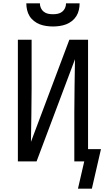

<svg xmlns="http://www.w3.org/2000/svg" viewBox="-20 -975 640 1160"><path d="M300 -815Q280 -815 259.5 -818Q239 -821 220.5 -828Q202 -835 185.5 -848Q169 -861 158.5 -878Q148 -895 143.5 -915Q139 -935 139 -955H221Q221 -940 227 -926.5Q233 -913 244.5 -904Q256 -895 270.5 -892Q285 -889 300 -889Q315 -889 329.5 -892Q344 -895 355.5 -904Q367 -913 373 -926.5Q379 -940 379 -955H461Q461 -935 456.5 -915Q452 -895 441.5 -878Q431 -861 414.5 -848Q398 -835 379.5 -828Q361 -821 340.5 -818Q320 -815 300 -815ZM535 165H451L489 0H429V-294Q429 -375 430.5 -455.5Q432 -536 433 -617L201 0H88V-735H171V-441Q171 -360 169.5 -279.5Q168 -199 167 -118L399 -735H512V-74H590Z"/></svg>

Font: Iosevka Custom Extended
Style: Regular
Weight: 400
Width: 7
Monospace: yes
Designer: Belleve Invis
Foundry: Belleve Invis
Version: Version 11.2.4; ttfautohint (v1.8.4)